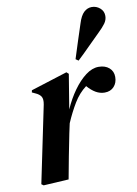

<svg xmlns="http://www.w3.org/2000/svg" viewBox="-88 -836 645 901"><g transform="rotate(-10 234.5 -385.5)"><path d="M46 7 36 0 112 -366Q117 -392 109 -404.5Q101 -417 82 -425L67 -432L69 -442L243 -497L253 -488L226 -323Q247 -371 275 -410Q303 -449 334 -472.5Q365 -496 396 -496Q427 -496 446 -479.5Q465 -463 465 -436Q465 -408 448.5 -390Q432 -372 404 -372Q382 -372 362 -383.5Q342 -395 323 -417Q288 -391 263 -349.5Q238 -308 217 -259L207 -213Q196 -160 186 -107Q176 -54 166 0ZM296 -550Q309 -591 322 -631.5Q335 -672 348 -711Q359 -747 375.5 -762.5Q392 -778 413 -778Q435 -778 452 -763.5Q469 -749 469 -726Q469 -707 457 -690.5Q445 -674 424 -654Q394 -625 366.5 -597Q339 -569 309 -541Z"/></g></svg>

Font: DM Serif Display
Style: Italic
Weight: 400
Italic angle: -12°
Designer: Colophon Foundry, Frank Grießhammer
Foundry: Colophon Foundry
Version: Version 5.100; ttfautohint (v1.8.2)